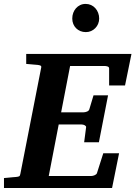

<svg xmlns="http://www.w3.org/2000/svg" viewBox="-35 -941 678 961"><path d="M590.8 -513.2H511.2V-598.1Q511.2 -605.5 503.7 -608.2Q496.1 -610.8 487.8 -610.8H315.9L271 -378.9H383.8Q391.6 -378.9 400.6 -382.6Q409.7 -386.2 412.1 -394L433.1 -463.9H505.9L460 -229H386.2L396 -304.2Q396.5 -307.1 394.5 -309.6Q392.6 -312 389.2 -314Q385.7 -315.9 381.6 -316.9Q377.4 -317.9 374 -317.9H258.8L209 -60.1H421.9Q429.7 -60.1 438.7 -64Q447.8 -67.9 450.2 -74.2L481.9 -173.8H561L525.9 0H-15.1V-49.8Q-3.9 -50.8 7.1 -51.8Q18.1 -52.7 26.4 -53.7Q36.1 -54.7 44.9 -55.2Q56.2 -56.2 60.8 -58.6Q65.4 -61 66.9 -70.8L170.9 -601.1Q173.3 -609.9 168 -612.5Q162.6 -615.2 152.8 -616.2Q144 -616.7 134.8 -617.7Q126.5 -618.7 116.2 -619.4Q106 -620.1 96.2 -621.1V-670.9H623ZM461.4 -848.1Q461.4 -834.5 456.3 -822Q451.2 -809.6 442.1 -800.3Q433.1 -791 420.9 -785.6Q408.7 -780.3 394.5 -780.3Q379.9 -780.3 367.4 -785.4Q355 -790.5 345.9 -799.6Q336.9 -808.6 331.8 -821Q326.7 -833.5 326.7 -848.1Q326.7 -863.3 331.5 -876.5Q336.4 -889.6 345.2 -899.7Q354 -909.7 366.2 -915.5Q378.4 -921.4 393.6 -921.4Q408.2 -921.4 420.7 -915.8Q433.1 -910.2 442.1 -900.1Q451.2 -890.1 456.3 -876.7Q461.4 -863.3 461.4 -848.1Z"/></svg>

Font: Charis SIL
Style: Bold Italic
Weight: 700
Italic angle: -11°
Foundry: SIL International
Version: Version 4.112